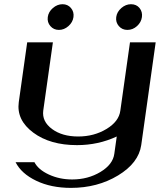

<svg xmlns="http://www.w3.org/2000/svg" viewBox="-20 -706 790 934"><path d="M737.3 -500 667 0Q654.3 86.9 554.2 147.5Q454.1 208 325.2 208Q228.5 208 156.2 173.3Q84 138.7 55.7 83H147.5Q166 119.1 217.8 143.1Q269.5 167 331.1 167Q408.2 167 468.8 130.4Q529.3 93.8 536.1 42L547.9 -42Q458 0 354.5 0Q223.6 0 141.6 -61Q59.6 -122.1 71.3 -209L112.3 -500H237.3L190.4 -168Q183.6 -115.2 232.9 -78.6Q282.2 -42 360.4 -42Q437.5 -42 498 -78.6Q558.6 -115.2 565.4 -168L612.3 -500ZM617.2 -685.5Q643.6 -685.5 658.7 -667Q673.8 -648.4 670.4 -623Q667 -597.7 646.5 -579.1Q626 -560.5 599.6 -560.5Q574.2 -560.5 558.1 -579.1Q542 -597.7 545.4 -623Q548.8 -648.4 570.3 -667Q591.8 -685.5 617.2 -685.5ZM225.1 -579.1Q209 -597.7 212.4 -623Q215.8 -648.4 237.3 -667Q258.8 -685.5 284.2 -685.5Q309.6 -685.5 325.2 -667Q340.8 -648.4 337.4 -623Q334 -597.7 313 -579.1Q292 -560.5 266.6 -560.5Q241.2 -560.5 225.1 -579.1Z"/></svg>

Font: okolaks
Style: BoldItalic
Weight: 600
Width: 8
Italic angle: -8°
Version: Version 000.6.0